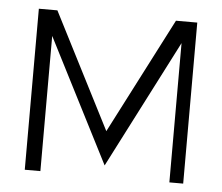

<svg xmlns="http://www.w3.org/2000/svg" viewBox="-42 -542 680 588"><g transform="rotate(5 298.0 -247.5)"><path d="M54.5 0V-495H111.5L317 -92.5L268.5 -92L476 -495H541.5V0H499V-470.5L521.5 -472L297 -34.5L77 -465.5L102.5 -471V0Z"/></g></svg>

Font: Russolo 10pt ExtraLight
Style: Regular
Weight: 200
Designer: Micah Stupak-Hahn
Version: Version 1.000